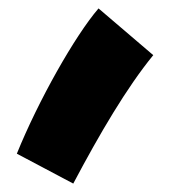

<svg xmlns="http://www.w3.org/2000/svg" viewBox="-20 -244 441 456"><path d="M154 192C217 73 281 -36 344 -113L214 -224C158 -159 71 -5 20 121Z"/></svg>

Font: Noto Sans Arabic UI Cn Bk
Style: Regular
Weight: 900
Width: 3
Designer: Monotype Design Team, Nadine Chahine and Nizar Qandah
Foundry: Monotype Imaging Inc.
Version: Version 2.010